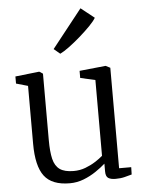

<svg xmlns="http://www.w3.org/2000/svg" viewBox="-59 -912 733 970"><g transform="rotate(-5 308.0 -427.0)"><path d="M488 9Q464 9 451 0.8Q438 -7.5 438 -33V-72.5Q418 -54.5 389.2 -35Q360.5 -15.5 326.5 -2.2Q292.5 11 256 11Q165 11 126.5 -40Q88 -91 88 -204V-497.5L28.5 -514.5V-550.5L149 -564H151L168.5 -552.5V-215.5Q168.5 -157 177.2 -120.2Q186 -83.5 210.2 -66.2Q234.5 -49 280.5 -49Q312 -49 340 -59.5Q368 -70 391 -84.8Q414 -99.5 429.5 -113V-497.5L354 -514.5V-550.5L485.5 -564H487.5L510 -552.5V-43H571.5L570.5 -6Q554 -1.5 534 3.8Q514 9 488 9ZM264 -645.5 233 -671.5 386 -865 454 -811Q444.5 -794.5 420.8 -770.2Q397 -746 367.5 -720.2Q338 -694.5 310.5 -674.2Q283 -654 265 -645.5Z"/></g></svg>

Font: Merriweather 24pt Light
Style: Regular
Weight: 300
Designer: Eben Sorkin
Foundry: Eben Sorkin
Version: Version 2.100